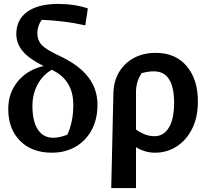

<svg xmlns="http://www.w3.org/2000/svg" viewBox="-20 -766 1060 977"><path d="M244 11Q142 11 82 -49.5Q22 -110 22 -211Q22 -294 71.5 -353Q121 -412 202 -430Q129 -466 96 -505Q63 -544 63 -593Q63 -666 118.5 -706Q174 -746 276 -746Q359 -746 427 -723L414 -637Q355 -650 300.5 -656.5Q246 -663 195 -665H192Q170 -633 170 -599Q170 -560 193.5 -536Q217 -512 282 -482Q381 -436 428.5 -374.5Q476 -313 476 -233Q476 -160 447 -105.5Q418 -51 365.5 -20Q313 11 244 11ZM145 -227Q145 -149 172.5 -107Q200 -65 251 -65Q284 -65 323 -81Q353 -146 353 -233Q353 -360 243 -411Q197 -384 171 -335.5Q145 -287 145 -227Z M546 191 557 -289Q558 -352 585.5 -398.5Q613 -445 661 -471Q709 -497 773 -497Q873 -497 930 -429.5Q987 -362 987 -250Q987 -169 957.5 -110.5Q928 -52 878.5 -20.5Q829 11 769 11Q742 11 717.5 3.5Q693 -4 672 -17V191ZM672 -297V-107Q694 -91 717.5 -82Q741 -73 767 -73Q813 -73 839.5 -117Q866 -161 866 -244Q866 -320 841 -361.5Q816 -403 762 -403Q736 -403 701 -394Q672 -352 672 -297Z"/></svg>

Font: Piazzolla SemiBold
Style: Regular
Weight: 600
Designer: Juan Pablo del Peral
Foundry: Huerta Tipografica
Version: Version 1.330